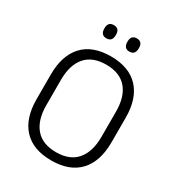

<svg xmlns="http://www.w3.org/2000/svg" viewBox="-192 -927 973 1057"><g transform="rotate(30 294.0 -398.0)"><path d="M294 11Q177.5 11 116.8 -54.5Q56 -120 56 -241.5V-398Q56 -519 116.8 -584.5Q177.5 -650 294 -650Q410 -650 471 -584.5Q532 -519 532 -398V-241.5Q532 -120 471 -54.5Q410 11 294 11ZM294 -41.5Q380.5 -41.5 424.8 -93.2Q469 -145 469 -239.5V-400Q469 -495 424.8 -546.2Q380.5 -597.5 294 -597.5Q207.5 -597.5 163.2 -546.2Q119 -495 119 -400V-239.5Q119 -145 163.2 -93.2Q207.5 -41.5 294 -41.5ZM221 -723Q202.5 -723 193.5 -733.5Q184.5 -744 184.5 -764V-767Q184.5 -786.5 193.5 -796.8Q202.5 -807 221 -807Q239.5 -807 248.5 -796.8Q257.5 -786.5 257.5 -767V-764Q257.5 -744 248.5 -733.5Q239.5 -723 221 -723ZM367 -723Q349 -723 340 -733.5Q331 -744 331 -764V-767Q331 -786.5 340 -796.8Q349 -807 367 -807Q385.5 -807 394.5 -796.8Q403.5 -786.5 403.5 -767V-764Q403.5 -744 394.5 -733.5Q385.5 -723 367 -723Z"/></g></svg>

Font: Anek Odia Medium Light
Style: Regular
Weight: 300
Version: Version 1.003